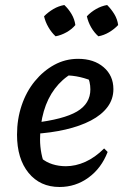

<svg xmlns="http://www.w3.org/2000/svg" viewBox="-20 -737 497 767"><path d="M218 10Q140 10 94 -46.5Q48 -103 48 -199Q48 -261 66.5 -316Q85 -371 119 -412.5Q153 -454 197 -478Q241 -502 292 -502Q355 -502 394 -468.5Q433 -435 433 -381Q433 -341 409.5 -309.5Q386 -278 343 -255.5Q300 -233 241.5 -219.5Q183 -206 114 -202V-246Q234 -260 287.5 -291.5Q341 -323 341 -380Q341 -410 328 -437L359 -409Q330 -422 300 -429Q270 -436 237 -436L268 -444Q228 -421 199 -382.5Q170 -344 155 -292.5Q140 -241 140 -180Q140 -152 145.5 -123.5Q151 -95 163 -69L144 -106Q164 -89 189.5 -81Q215 -73 243 -73Q282 -73 321 -90.5Q360 -108 396 -144L410 -130Q385 -65 333.5 -27.5Q282 10 218 10ZM237 -717Q254 -701 266 -680.5Q278 -660 281 -637Q267 -620 245.5 -608Q224 -596 202 -592Q185 -608 173 -629Q161 -650 156 -672Q173 -689 193.5 -701Q214 -713 237 -717ZM408 -717Q425 -700 437 -680Q449 -660 452 -637Q436 -620 415.5 -608Q395 -596 373 -592Q356 -607 344 -628Q332 -649 327 -672Q343 -689 364 -701Q385 -713 408 -717Z"/></svg>

Font: Piazzolla Thin SemiBold
Style: Italic
Weight: 600
Italic angle: -11.3°
Version: Version 2.005